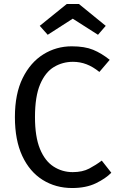

<svg xmlns="http://www.w3.org/2000/svg" viewBox="-20 -934 600 966"><path d="M341 -701Q406 -701 448.5 -683.5Q491 -666 532 -633L480 -572Q448 -598 415.5 -610.5Q383 -623 347 -623Q295 -623 251.5 -597Q208 -571 182 -510Q156 -449 156 -345Q156 -246 181 -185Q206 -124 249.5 -96Q293 -68 346 -68Q395 -68 429 -86Q463 -104 492 -126L540 -65Q512 -36 462.5 -12Q413 12 343 12Q260 12 194.5 -29Q129 -70 92 -149.5Q55 -229 55 -345Q55 -462 94 -541Q133 -620 198 -660.5Q263 -701 341 -701ZM346 -840 220 -759 180 -804 316 -914H377L512 -804L473 -759Z"/></svg>

Font: Fira Sans Variable
Style: Regular
Weight: 400
Designer: Carrois Corporate & Edenspiekermann AG
Foundry: Carrois Corporate GbR & Edenspiekermann AG
Version: Version 4.202